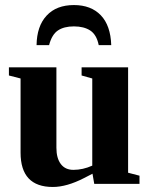

<svg xmlns="http://www.w3.org/2000/svg" viewBox="-20 -724 596 756"><path d="M344.2 -40 311 -22.9Q242.7 12.2 188 12.2Q61 12.2 61 -123V-415L15.1 -426.8V-459H202.1V-142.1Q202.1 -101.1 219.5 -78.1Q236.8 -55.2 269 -55.2Q306.2 -55.2 343.3 -71.8V-415L301.3 -426.8V-459H484.4V-43.9L529.3 -32.2V0H351.1ZM271 -704.1Q338.4 -704.1 377 -663.8Q415.5 -623.5 418 -546.4H368.7Q360.4 -587.4 335.4 -603.8Q310.5 -620.1 271 -620.1Q231.9 -620.1 208 -604Q184.1 -587.9 173.3 -546.4H124Q125 -621.1 163.6 -662.6Q202.1 -704.1 271 -704.1Z"/></svg>

Font: Tinos
Style: Bold
Weight: 700
Designer: Steve Matteson
Foundry: Monotype Imaging Inc.
Version: Version 1.23